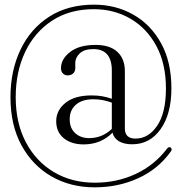

<svg xmlns="http://www.w3.org/2000/svg" viewBox="-20 -693 790 825"><path d="M562.5 -97.5Q618 -97.5 655.5 -153Q693 -208.5 693 -313Q693 -419 652 -495.2Q611 -571.5 540.8 -612.5Q470.5 -653.5 383 -653.5Q279.5 -653.5 204.2 -604.5Q129 -555.5 88.2 -470Q47.5 -384.5 47.5 -275.5Q47.5 -165 90.8 -82.5Q134 0 210.8 46Q287.5 92 387.5 92Q483 92 563.5 54.2Q644 16.5 697.5 -54Q707.5 -65.5 714.5 -58Q721.5 -51 712.5 -40Q658.5 34.5 573 73.2Q487.5 112 387 112Q283 112 201.2 65Q119.5 18 72.2 -68.8Q25 -155.5 25 -275.5Q25 -389 67.8 -479Q110.5 -569 191 -621Q271.5 -673 384 -673Q477 -673 552.2 -630.5Q627.5 -588 672 -507.5Q716.5 -427 716.5 -313.5Q716.5 -203.5 670.2 -138.2Q624 -73 548 -73Q513.5 -73 491.5 -85.8Q469.5 -98.5 463.5 -123Q413.5 -72.5 339.5 -72.5Q287 -72.5 254.2 -99Q221.5 -125.5 221.5 -172Q221.5 -219 261.2 -251Q301 -283 374 -283Q400 -283 421.2 -279Q442.5 -275 460.5 -268.5V-389.5Q460.5 -482 381.5 -482Q341.5 -482 322.5 -463.5Q303.5 -445 303.5 -423.5V-400Q303.5 -385.5 294 -377.2Q284.5 -369 270.5 -369Q259 -369 250.5 -377.2Q242 -385.5 242 -400Q242 -439 281 -469.5Q320 -500 390.5 -500Q452.5 -500 484.5 -470Q516.5 -440 516.5 -388V-141Q516.5 -97.5 562.5 -97.5ZM279.5 -180.5Q279.5 -142.5 303 -121Q326.5 -99.5 363 -99.5Q390 -99.5 414.2 -109Q438.5 -118.5 460.5 -139V-252Q442.5 -258.5 423 -262.5Q403.5 -266.5 381 -266.5Q333 -266.5 306.2 -243.2Q279.5 -220 279.5 -180.5Z"/></svg>

Font: Fraunces 144pt Soft Light
Style: Regular
Weight: 300
Version: Version 1.000;[0bf87f6ff]